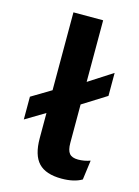

<svg xmlns="http://www.w3.org/2000/svg" viewBox="-112 -782 618 855"><g transform="rotate(15 197.0 -354.5)"><path d="M365 -400 255 -331V-154Q255 -120 267 -105.5Q279 -91 307 -91Q336 -91 363 -101L351 -11Q315 10 258 10Q185 10 151.5 -25.5Q118 -61 118 -139V-255L28 -201V-306L118 -360V-719H255V-435L365 -506Z"/></g></svg>

Font: Elaine Sans SemiBold
Style: Regular
Weight: 600
Designer: Wei Huang
Foundry: Wei Huang
Version: Version 2.001;December 24, 2019;FontCreator 12.0.0.2547 64-b